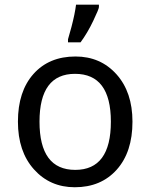

<svg xmlns="http://www.w3.org/2000/svg" viewBox="-20 -786 640 816"><path d="M297.9 9.8Q192.4 9.8 124.3 -66.2Q56.2 -142.1 56.2 -269Q56.2 -397.5 122.3 -471.7Q188.5 -545.9 300.8 -545.9Q407.2 -545.9 475.1 -470.2Q543 -394.5 543 -269Q543 -139.6 476.1 -64.9Q409.2 9.8 297.9 9.8ZM299.8 -64Q451.2 -64 451.2 -269Q451.2 -472.2 298.8 -472.2Q147.9 -472.2 147.9 -269Q147.9 -64 299.8 -64ZM269 -619.1 283.7 -671.4Q298.3 -727.1 303.2 -766.1H400.4V-755.9Q400.4 -748 376.2 -697.3Q352.1 -646.5 322.3 -606H269Z"/></svg>

Font: Droid Sans Mono
Style: Regular
Weight: 400
Monospace: yes
Foundry: Ascender Corporation
Version: Version 1.00 build 112